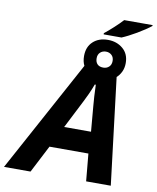

<svg xmlns="http://www.w3.org/2000/svg" viewBox="-161 -1035 907 1112"><g transform="rotate(10 292.5 -479.0)"><path d="M-60 0 297 -657Q285 -681 285 -713Q285 -767 318.5 -798Q352 -829 406 -829Q458 -829 494 -798.5Q530 -768 530 -714Q530 -686 519.5 -663.5Q509 -641 492 -626L568 0H423L408 -161H179L96 0ZM243 -288H401L388 -439Q386 -456 384 -492.5Q382 -529 381 -561H375Q364 -531 350.5 -501.5Q337 -472 328 -455ZM375 -856V-863Q399 -882 428.5 -909Q458 -936 478 -958H645V-953Q630 -941 609 -927Q588 -913 565 -899.5Q542 -886 519.5 -874.5Q497 -863 480 -856ZM359 -713Q359 -691 371 -678.5Q383 -666 406 -666Q426 -666 439.5 -678.5Q453 -691 453 -713Q453 -735 439.5 -747.5Q426 -760 406 -760Q386 -760 372.5 -747.5Q359 -735 359 -713Z"/></g></svg>

Font: BC Sans
Style: Bold Italic
Weight: 700
Italic angle: -12°
Designer: Monotype Design Team
Province of B.C.
Foundry: Monotype Imaging Inc.
Version: Version 2.000;GOOG;noto-source:20170915:90ef993387c0